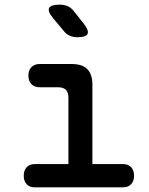

<svg xmlns="http://www.w3.org/2000/svg" viewBox="-20 -805 640 825"><path d="M508 -100Q531 -100 543.5 -86.5Q556 -73 556 -50Q556 -27 543.5 -13.5Q531 0 508 0H130Q107 0 94.5 -13.5Q82 -27 82 -50Q82 -73 94.5 -86.5Q107 -100 130 -100H274V-386Q274 -408 263 -419Q252 -430 230 -430H151Q128 -430 115 -443.5Q102 -457 102 -480Q102 -503 115 -516.5Q128 -530 151 -530H288Q333 -530 355 -508Q377 -486 377 -441V-100ZM254 -672 208 -727Q184 -756 191 -770.5Q198 -785 236 -785Q256 -785 271 -778.5Q286 -772 298 -756L341 -702Q363 -673 356 -659Q349 -645 313 -645Q295 -645 280 -651.5Q265 -658 254 -672Z"/></svg>

Font: Maple Mono NL Medium
Style: Regular
Weight: 500
Monospace: yes
Designer: subframe7536
Version: Version 7.000